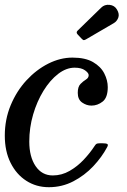

<svg xmlns="http://www.w3.org/2000/svg" viewBox="-22 -770 530 800"><path d="M427 -407Q427 -363.5 405.8 -346.8Q384.5 -330 359 -330Q338.5 -330 320.2 -342.8Q302 -355.5 302 -383Q302 -408.5 313.2 -420Q324.5 -431.5 336 -438.5Q347.5 -445.5 347.5 -457Q347.5 -466 332.2 -477Q317 -488 289 -488Q254 -488 220.2 -462Q186.5 -436 159.2 -391.8Q132 -347.5 116 -292.8Q100 -238 100 -180Q100 -117 126.2 -78Q152.5 -39 198 -39Q235 -39 267.8 -57.8Q300.5 -76.5 327 -104.8Q353.5 -133 372 -161.5Q376 -168 379.8 -170.5Q383.5 -173 394.5 -173H405Q420 -173 425 -170Q430 -167 424.5 -157Q402.5 -115.5 366.5 -77.2Q330.5 -39 283.5 -14.5Q236.5 10 181.5 10Q129 10 87.5 -16.8Q46 -43.5 22 -91.8Q-2 -140 -2 -205Q-2 -272.5 22.5 -331.5Q47 -390.5 88 -435Q129 -479.5 179 -504.8Q229 -530 280 -530Q333.5 -530 365.8 -511.2Q398 -492.5 412.5 -464Q427 -435.5 427 -407ZM465.5 -730Q476.5 -711.5 470.8 -696.2Q465 -681 452 -673.5L338 -607Q331.5 -603 327.8 -602.8Q324 -602.5 318.5 -608.5L301.5 -626.5Q293.5 -635 301.5 -642.5L399.5 -738Q413.5 -752 434.5 -749.8Q455.5 -747.5 465.5 -730Z"/></svg>

Font: Besley
Style: Italic
Weight: 400
Italic angle: -13°
Designer: Owen Earl
Foundry: indestructible type*
Version: Version 4.000; ttfautohint (v1.8.4.7-5d5b)